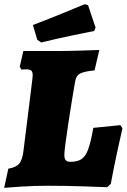

<svg xmlns="http://www.w3.org/2000/svg" viewBox="-40 -892 608 922"><path d="M-20 10 0 -82Q37 -88 52.5 -106.5Q68 -125 73 -170L115 -508Q117 -526 117 -530Q117 -547 110 -553Q103 -559 87 -559L62 -558L55 -572L72 -647H231Q283 -647 347 -649Q411 -651 437 -652L414 -554Q363 -549 344 -538.5Q325 -528 321 -502Q306 -417 287.5 -295.5Q269 -174 269 -147Q269 -130 276 -122.5Q283 -115 298 -115Q332 -115 351.5 -128Q371 -141 383.5 -175Q396 -209 408 -278L538 -291L548 -276Q543 -254 525.5 -175Q508 -96 492 -9L475 7Q450 6 364 3Q278 0 189 0Q126 0 62 4Q-2 8 -20 10ZM158 -688 139 -701 118 -772Q195 -801 270 -832Q345 -863 367 -872L383 -867L419 -759L412 -743Q390 -739 312.5 -723Q235 -707 158 -688Z"/></svg>

Font: Alegreya Black
Style: Italic
Weight: 900
Italic angle: -7°
Designer: Juan Pablo del Peral
Foundry: Huerta Tipografica
Version: Version 2.007; ttfautohint (v1.6)